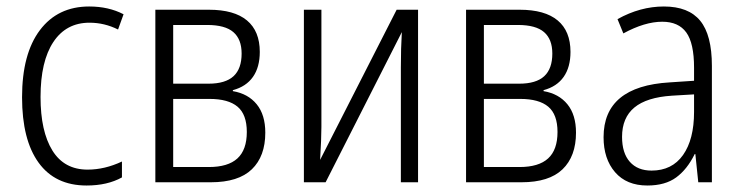

<svg xmlns="http://www.w3.org/2000/svg" viewBox="-20 -562 2286 592"><path d="M48 -262Q48 -396 103 -469Q158 -542 255 -542Q315 -542 361 -518L344 -471Q302 -492 256 -492Q184 -492 144.5 -432.5Q105 -373 105 -263Q105 -157 141.5 -98Q178 -39 250 -39Q303 -39 356 -64V-15Q311 10 247 10Q150 10 99 -60.5Q48 -131 48 -262Z M698 -284V-281Q745 -273 771.5 -240.5Q798 -208 798 -153Q798 -80 756.5 -40Q715 0 630 0H459V-532H624Q702 -532 741.5 -499Q781 -466 781 -402Q781 -355 760 -325Q739 -295 698 -284ZM619 -485H514V-304H623Q675 -304 700 -327Q725 -350 725 -397Q725 -441 699.5 -463Q674 -485 619 -485ZM626 -257H514V-47H624Q683 -47 712 -73.5Q741 -100 741 -155Q741 -209 712.5 -233Q684 -257 626 -257Z M971 -171Q971 -135 967 -69L1203 -532H1269V0H1216V-354Q1216 -414 1219 -463L984 0H917V-532H971Z M1656 -284V-281Q1703 -273 1729.5 -240.5Q1756 -208 1756 -153Q1756 -80 1714.5 -40Q1673 0 1588 0H1417V-532H1582Q1660 -532 1699.5 -499Q1739 -466 1739 -402Q1739 -355 1718 -325Q1697 -295 1656 -284ZM1577 -485H1472V-304H1581Q1633 -304 1658 -327Q1683 -350 1683 -397Q1683 -441 1657.5 -463Q1632 -485 1577 -485ZM1584 -257H1472V-47H1582Q1641 -47 1670 -73.5Q1699 -100 1699 -155Q1699 -209 1670.5 -233Q1642 -257 1584 -257Z M2175 -359V0H2133L2124 -87H2122Q2099 -40 2065 -15Q2031 10 1976 10Q1912 10 1876.5 -31Q1841 -72 1841 -139Q1841 -296 2045 -308L2120 -313V-353Q2120 -429 2096 -462Q2072 -495 2022 -495Q1968 -495 1902 -459L1884 -503Q1954 -542 2027 -542Q2103 -542 2139 -498Q2175 -454 2175 -359ZM2052 -267Q1974 -262 1936 -230.5Q1898 -199 1898 -140Q1898 -90 1922 -63Q1946 -36 1989 -36Q2052 -36 2086 -84Q2120 -132 2120 -217V-271Z"/></svg>

Font: Noto Sans Display Light Narrow
Style: Regular
Weight: 300
Width: 4
Designer: Monotype Design team
Foundry: Monotype Imaging Inc.
Version: Version 1.000